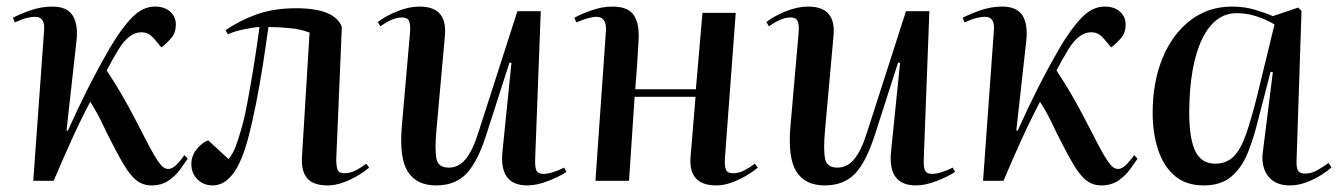

<svg xmlns="http://www.w3.org/2000/svg" viewBox="-20 -549 4063 583"><path d="M182 -153 186 -152Q217 -221 246.5 -279.5Q276 -338 314 -404Q348 -462 380.5 -495.5Q413 -529 450 -529Q480 -529 497 -513.5Q514 -498 514 -474Q514 -450 500.5 -434Q487 -418 470 -405L450 -429Q442 -439 432.5 -445Q423 -451 409 -451Q372 -451 340 -399Q322 -370 304 -335Q329 -297 348 -264.5Q367 -232 389 -190Q416 -137 432.5 -106Q449 -75 459.5 -60Q470 -45 477 -40.5Q484 -36 491 -36Q504 -36 518 -51Q532 -66 540 -78L550 -67Q541 -54 527 -34.5Q513 -15 491.5 -0.5Q470 14 440 14Q415 14 395.5 -0.5Q376 -15 355 -50.5Q334 -86 303 -148Q288 -181 276.5 -202Q265 -223 254 -240Q224 -183 197.5 -124.5Q171 -66 143 0H81L114 -458Q117 -498 87 -498Q76 -498 61.5 -494.5Q47 -491 25 -481L19 -495Q40 -506 72.5 -517.5Q105 -529 139 -529Q184 -529 201 -501.5Q218 -474 212 -423Z M665 -457Q704 -485 757 -504.5Q810 -524 879 -524Q997 -524 1018 -467L1001 -66Q1001 -44 1005 -33.5Q1009 -23 1026 -23Q1044 -23 1061 -32Q1078 -41 1092 -52L1101 -40Q1088 -29 1067.5 -16.5Q1047 -4 1022.5 5Q998 14 975 14Q931 14 912.5 -8Q894 -30 897 -74L920 -450Q895 -460 860.5 -463.5Q826 -467 795 -467Q788 -415 778.5 -354Q769 -293 757.5 -235Q746 -177 735 -135Q715 -58 688 -22Q661 14 626 14Q598 14 579.5 -4.5Q561 -23 561 -51Q561 -75 576.5 -95Q592 -115 612 -123L674 -66Q686 -80 694.5 -101.5Q703 -123 712 -155Q721 -184 730.5 -234Q740 -284 750 -345.5Q760 -407 768 -467Q748 -466 718.5 -459.5Q689 -453 672 -445Z M1127 -482Q1150 -500 1185.5 -514.5Q1221 -529 1254 -529Q1339 -529 1331 -441L1305 -152Q1300 -96 1305 -68Q1310 -40 1343 -40Q1373 -40 1394.5 -66.5Q1416 -93 1433 -148L1551 -515H1622L1605 -67Q1604 -43 1608.5 -32Q1613 -21 1630 -21Q1654 -21 1693 -40L1700 -27Q1679 -13 1644.5 0.5Q1610 14 1581 14Q1494 14 1506 -92L1533 -358L1527 -359L1457 -141Q1431 -59 1397 -22.5Q1363 14 1304 14Q1245 14 1218.5 -27.5Q1192 -69 1200 -164L1225 -450Q1227 -474 1222 -485Q1217 -496 1201 -496Q1184 -496 1166 -487.5Q1148 -479 1135 -469Z M2092 -255H1907L1890 0H1788L1820 -456Q1822 -498 1791 -498Q1771 -498 1730 -481L1724 -495Q1741 -505 1774.5 -517Q1808 -529 1839 -529Q1887 -529 1904.5 -503Q1922 -477 1919 -427Q1917 -388 1914.5 -351.5Q1912 -315 1909 -278H2093L2113 -510H2214L2181 -66Q2180 -44 2184.5 -33.5Q2189 -23 2206 -23Q2224 -23 2241 -32Q2258 -41 2272 -52L2281 -40Q2268 -29 2247.5 -16.5Q2227 -4 2202.5 5Q2178 14 2155 14Q2069 14 2077 -74Z M2307 -482Q2330 -500 2365.5 -514.5Q2401 -529 2434 -529Q2519 -529 2511 -441L2485 -152Q2480 -96 2485 -68Q2490 -40 2523 -40Q2553 -40 2574.5 -66.5Q2596 -93 2613 -148L2731 -515H2802L2785 -67Q2784 -43 2788.5 -32Q2793 -21 2810 -21Q2834 -21 2873 -40L2880 -27Q2859 -13 2824.5 0.5Q2790 14 2761 14Q2674 14 2686 -92L2713 -358L2707 -359L2637 -141Q2611 -59 2577 -22.5Q2543 14 2484 14Q2425 14 2398.5 -27.5Q2372 -69 2380 -164L2405 -450Q2407 -474 2402 -485Q2397 -496 2381 -496Q2364 -496 2346 -487.5Q2328 -479 2315 -469Z M3066 -153 3070 -152Q3101 -221 3130.5 -279.5Q3160 -338 3198 -404Q3232 -462 3264.5 -495.5Q3297 -529 3334 -529Q3364 -529 3381 -513.5Q3398 -498 3398 -474Q3398 -450 3384.5 -434Q3371 -418 3354 -405L3334 -429Q3326 -439 3316.5 -445Q3307 -451 3293 -451Q3256 -451 3224 -399Q3206 -370 3188 -335Q3213 -297 3232 -264.5Q3251 -232 3273 -190Q3300 -137 3316.5 -106Q3333 -75 3343.5 -60Q3354 -45 3361 -40.5Q3368 -36 3375 -36Q3388 -36 3402 -51Q3416 -66 3424 -78L3434 -67Q3425 -54 3411 -34.5Q3397 -15 3375.5 -0.5Q3354 14 3324 14Q3299 14 3279.5 -0.5Q3260 -15 3239 -50.5Q3218 -86 3187 -148Q3172 -181 3160.5 -202Q3149 -223 3138 -240Q3108 -183 3081.5 -124.5Q3055 -66 3027 0H2965L2998 -458Q3001 -498 2971 -498Q2960 -498 2945.5 -494.5Q2931 -491 2909 -481L2903 -495Q2924 -506 2956.5 -517.5Q2989 -529 3023 -529Q3068 -529 3085 -501.5Q3102 -474 3096 -423Z M3917 -64Q3916 -41 3921 -31.5Q3926 -22 3943 -22Q3962 -22 3980.5 -32.5Q3999 -43 4014 -54L4023 -41Q4013 -31 3992.5 -18Q3972 -5 3947 4.5Q3922 14 3897 14Q3851 14 3829.5 -15.5Q3808 -45 3815 -91L3845 -330L3838 -331L3799 -180Q3786 -127 3768 -83Q3750 -39 3718.5 -12.5Q3687 14 3635 14Q3580 14 3546 -16Q3512 -46 3496 -96Q3480 -146 3480 -206Q3480 -299 3509.5 -371.5Q3539 -444 3593.5 -486.5Q3648 -529 3721 -529Q3759 -529 3792 -519Q3825 -509 3845 -500L3922 -526L3932 -516ZM3670 -52Q3704 -52 3726 -74Q3748 -96 3764.5 -144Q3781 -192 3800 -269L3850 -475Q3820 -492 3792 -500.5Q3764 -509 3735 -509Q3668 -509 3630 -430Q3592 -351 3591 -209Q3591 -128 3609.5 -90Q3628 -52 3670 -52Z"/></svg>

Font: Literata 72pt Medium
Style: Italic
Weight: 500
Italic angle: -2°
Designer: Latin by Veronika Burian and Jose Scaglione. Greek by Irene Vlachou. Cyrillic by Vera Evstafieva
Foundry: TypeTogether
Version: Version 3.002